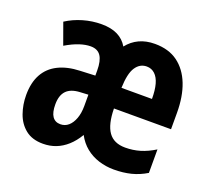

<svg xmlns="http://www.w3.org/2000/svg" viewBox="-102 -684 898 822"><g transform="rotate(20 347.5 -273.5)"><path d="M473 -556Q536 -556 577.5 -525.5Q619 -495 640.5 -440Q662 -385 662 -310V-236H402Q403 -164 427.5 -129.5Q452 -95 504 -95Q539 -95 571 -104.5Q603 -114 637 -135V-28Q604 -8 568.5 1Q533 10 490 10Q454 10 421 -0.5Q388 -11 362 -32Q336 -53 319 -85Q300 -53 276.5 -32Q253 -11 226 -0.5Q199 10 167 10Q118 10 87.5 -14.5Q57 -39 43 -78.5Q29 -118 29 -162Q29 -218 50 -256.5Q71 -295 112 -315.5Q153 -336 211 -338L279 -341V-364Q279 -408 264.5 -430Q250 -452 218 -452Q195 -452 167.5 -443Q140 -434 106 -414L71 -511Q105 -533 146 -545Q187 -557 230 -557Q273 -557 302.5 -542.5Q332 -528 349 -499Q371 -527 402 -541.5Q433 -556 473 -556ZM242 -252Q200 -250 180 -229Q160 -208 160 -167Q160 -130 172.5 -112Q185 -94 209 -94Q230 -94 245.5 -107.5Q261 -121 270 -145.5Q279 -170 279 -203V-254ZM473 -453Q442 -453 423 -424.5Q404 -396 402 -330H541Q541 -370 533.5 -397Q526 -424 510.5 -438.5Q495 -453 473 -453Z"/></g></svg>

Font: Noto Sans Khmer ExtraCondensed
Style: Bold
Weight: 700
Width: 2
Designer: Danh Hong and the Monotype Design Team
Foundry: Monotype Imaging Inc.
Version: Version 2.004